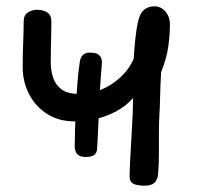

<svg xmlns="http://www.w3.org/2000/svg" viewBox="-20 -576 630 609"><path d="M434 13Q415 12 405.5 8Q396 4 393.5 -3Q391 -10 391 -18Q391 -31 392.5 -62.5Q394 -94 396.5 -133Q399 -172 400.5 -208Q402 -244 402 -265Q378 -238 346 -221.5Q314 -205 280.5 -198Q247 -191 217 -191Q165 -191 128 -215.5Q91 -240 71.5 -279Q52 -318 52 -362Q52 -406 53.5 -440.5Q55 -475 55 -502Q54 -527 67.5 -536Q81 -545 97 -545Q117 -545 130 -536.5Q143 -528 143 -507Q143 -495 142.5 -473Q142 -451 141.5 -425.5Q141 -400 141 -377Q141 -354 148 -331Q155 -308 174.5 -293Q194 -278 232 -278Q266 -278 299 -291Q332 -304 360 -329Q388 -354 404 -389Q406 -421 409 -450Q412 -479 417 -504Q423 -533 436.5 -544.5Q450 -556 470 -556Q490 -556 504.5 -539.5Q519 -523 519 -498Q519 -468 514 -430Q509 -392 491 -347Q490 -332 489 -306.5Q488 -281 487.5 -257Q487 -233 486 -221Q484 -186 484 -152Q484 -118 484 -87.5Q484 -57 482 -32Q482 -9 471 2.5Q460 14 434 13ZM250 -78Q232 -79 225 -87Q218 -95 217 -110Q217 -132 218 -167Q219 -202 221 -241.5Q223 -281 226 -317.5Q229 -354 233 -379Q235 -395 244 -402.5Q253 -410 268 -409Q288 -409 296.5 -399Q305 -389 303 -372Q300 -339 297.5 -298Q295 -257 293.5 -218Q292 -179 290.5 -148Q289 -117 288 -103Q287 -90 278 -84Q269 -78 250 -78Z"/></svg>

Font: Playpen Sans
Style: Regular
Weight: 400
Designer: Laura Meseguer, Veronika Burian, José Scaglione, Kostas Bartsokas, Vera Evstafieva, Tom Grace, Yorlmar Campos
Foundry: TypeTogether
Version: Version 2.000